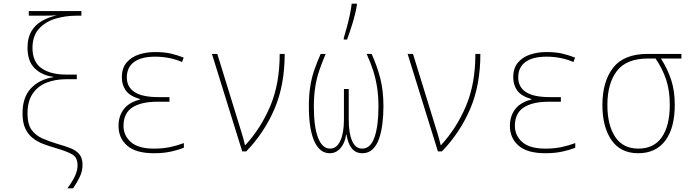

<svg xmlns="http://www.w3.org/2000/svg" viewBox="-20 -820 3750 1040"><path d="M345 200Q376 158 388 129.5Q400 101 400 75Q400 33 371.5 16.5Q343 0 282 -18Q247 -28 215 -40Q183 -52 157.5 -72Q132 -92 117 -124Q102 -156 102 -206Q102 -293 147.5 -341.5Q193 -390 269 -402V-404Q209 -411 169 -449Q129 -487 129 -562Q129 -615 150 -650.5Q171 -686 207 -706.5Q243 -727 288 -737Q269 -736 247 -735.5Q225 -735 193 -735H136V-760H421V-735H393Q334 -735 279.5 -718.5Q225 -702 190.5 -663.5Q156 -625 156 -560Q156 -485 204.5 -450.5Q253 -416 341 -416H396V-391H341Q279 -391 231.5 -372Q184 -353 156.5 -312Q129 -271 129 -206Q129 -148 150.5 -117.5Q172 -87 209 -70.5Q246 -54 293 -40Q332 -29 362.5 -17Q393 -5 410 15.5Q427 36 427 73Q427 106 413 136Q399 166 376 200Z M814 10Q716 10 669 -31Q622 -72 622 -138Q622 -191 650.5 -228.5Q679 -266 739 -281V-283Q682 -300 661 -330.5Q640 -361 640 -401Q640 -451 665.5 -481Q691 -511 731.5 -524.5Q772 -538 819 -538Q870 -538 904.5 -530Q939 -522 975 -508L966 -484Q937 -497 899.5 -505Q862 -513 820 -513Q745 -513 706 -484Q667 -455 667 -401Q667 -349 708.5 -321.5Q750 -294 838 -294H898V-269H832Q745 -269 697 -238Q649 -207 649 -138Q649 -86 689 -50.5Q729 -15 814 -15Q861 -15 900 -23Q939 -31 976 -45V-20Q950 -9 908.5 0.5Q867 10 814 10Z M1292 0 1128 -528H1157L1290 -97Q1294 -84 1298.5 -67.5Q1303 -51 1307 -34H1309Q1393 -125 1444 -245.5Q1495 -366 1495 -528H1522Q1522 -359 1467 -230.5Q1412 -102 1314 0Z M1766 10Q1712 10 1682.5 -55Q1653 -120 1653 -245Q1653 -304 1660.5 -351.5Q1668 -399 1682.5 -441Q1697 -483 1717 -528H1744Q1724 -481 1709.5 -438.5Q1695 -396 1687.5 -348.5Q1680 -301 1680 -242Q1680 -132 1703 -73.5Q1726 -15 1768 -15Q1804 -15 1823.5 -57.5Q1843 -100 1843 -171V-338H1869V-171Q1869 -100 1887 -57.5Q1905 -15 1942 -15Q1987 -15 2008.5 -76.5Q2030 -138 2030 -242Q2030 -300 2022.5 -347.5Q2015 -395 2001 -438.5Q1987 -482 1966 -528H1993Q2024 -459 2040.5 -393Q2057 -327 2057 -244Q2057 -197 2051.5 -151.5Q2046 -106 2033.5 -69.5Q2021 -33 1998.5 -11.5Q1976 10 1943 10Q1906 10 1885 -17Q1864 -44 1857 -91H1855Q1848 -44 1824 -17Q1800 10 1766 10ZM1842 -614Q1849 -637 1858 -670Q1867 -703 1874.5 -737.5Q1882 -772 1885 -800H1913V-792Q1906 -748 1890 -695.5Q1874 -643 1860 -606H1842Z M2352 0 2188 -528H2217L2350 -97Q2354 -84 2358.5 -67.5Q2363 -51 2367 -34H2369Q2453 -125 2504 -245.5Q2555 -366 2555 -528H2582Q2582 -359 2527 -230.5Q2472 -102 2374 0Z M2934 10Q2836 10 2789 -31Q2742 -72 2742 -138Q2742 -191 2770.5 -228.5Q2799 -266 2859 -281V-283Q2802 -300 2781 -330.5Q2760 -361 2760 -401Q2760 -451 2785.5 -481Q2811 -511 2851.5 -524.5Q2892 -538 2939 -538Q2990 -538 3024.5 -530Q3059 -522 3095 -508L3086 -484Q3057 -497 3019.5 -505Q2982 -513 2940 -513Q2865 -513 2826 -484Q2787 -455 2787 -401Q2787 -349 2828.5 -321.5Q2870 -294 2958 -294H3018V-269H2952Q2865 -269 2817 -238Q2769 -207 2769 -138Q2769 -86 2809 -50.5Q2849 -15 2934 -15Q2981 -15 3020 -23Q3059 -31 3096 -45V-20Q3070 -9 3028.5 0.5Q2987 10 2934 10Z M3437 10Q3341 10 3292 -61.5Q3243 -133 3243 -251Q3243 -379 3301.5 -453.5Q3360 -528 3488 -528H3671V-503H3560Q3596 -447 3615.5 -387.5Q3635 -328 3635 -253Q3635 -126 3583.5 -58Q3532 10 3437 10ZM3438 -15Q3522 -15 3565 -77Q3608 -139 3608 -253Q3608 -329 3588.5 -388Q3569 -447 3531 -503H3490Q3373 -503 3321.5 -435.5Q3270 -368 3270 -251Q3270 -143 3312 -79Q3354 -15 3438 -15Z"/></svg>

Font: Noto Sans Mono Condensed Thin
Style: Regular
Weight: 100
Width: 3
Designer: Monotype Design Team
Foundry: Monotype Imaging Inc.
Version: Version 2.014; ttfautohint (v1.8.4.7-5d5b)